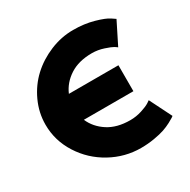

<svg xmlns="http://www.w3.org/2000/svg" viewBox="-186 -1015 1192 1205"><g transform="rotate(-30 410.0 -412.5)"><path d="M527 -170Q570 -170 610.5 -183Q651 -196 670 -208L689 -221L769 -61Q765 -58 758 -53Q751 -48 725.5 -34.5Q700 -21 671 -11Q642 -1 595 7Q548 15 498 15Q383 15 280 -41.5Q177 -98 114 -197Q51 -296 51 -411Q51 -498 88 -578Q125 -658 186.5 -715Q248 -772 330 -806Q412 -840 498 -840Q578 -840 645.5 -821Q713 -802 741 -783L769 -764L689 -604Q682 -610 668 -618.5Q654 -627 612 -641Q570 -655 527 -655Q431 -655 367 -613.5Q303 -572 275 -506H634V-318H275Q303 -253 367 -211.5Q431 -170 527 -170Z"/></g></svg>

Font: Hussar
Style: BoldWeb
Weight: 700
Foundry: Cannot Into Space Fonts
Version: Version 2.00